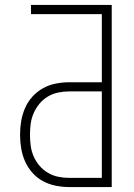

<svg xmlns="http://www.w3.org/2000/svg" viewBox="-20 -755 540 775"><path d="M259 0Q232 0 204.5 -5.5Q177 -11 153 -24Q129 -37 110.5 -58Q92 -79 81 -104Q70 -129 65.5 -156.5Q61 -184 61 -211Q61 -239 65.5 -266Q70 -293 81 -318.5Q92 -344 110.5 -364.5Q129 -385 153 -398.5Q177 -412 204.5 -417.5Q232 -423 259 -423H391V-698H105V-735H431V0ZM259 -37H391V-386H259Q237 -386 215 -381.5Q193 -377 173.5 -365.5Q154 -354 139.5 -336.5Q125 -319 116 -298.5Q107 -278 104 -256Q101 -234 101 -211Q101 -189 104 -166.5Q107 -144 116 -123.5Q125 -103 139.5 -86Q154 -69 173.5 -57.5Q193 -46 215 -41.5Q237 -37 259 -37Z"/></svg>

Font: Iosevka Term Curly Extralight
Style: Regular
Weight: 200
Designer: Belleve Invis
Foundry: Belleve Invis
Version: Version 32.3.0